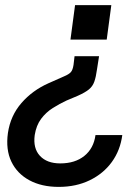

<svg xmlns="http://www.w3.org/2000/svg" viewBox="-20 -573 540 752"><path d="M416 -553 398 -418H256L274 -553ZM368 -353 360 -302Q356 -272 349.5 -253.5Q343 -235 328.5 -223Q314 -211 285 -198L240 -179Q214 -167 187 -150Q160 -133 141 -107.5Q122 -82 116 -44Q109 8 136.5 37.5Q164 67 216 67Q274 67 310.5 37.5Q347 8 354 -44H459Q451 16 418 61.5Q385 107 331.5 133Q278 159 210 159Q143 159 95 133Q47 107 24.5 60Q2 13 11 -52Q21 -120 64 -169.5Q107 -219 170 -247L231 -274Q250 -282 257.5 -290.5Q265 -299 268 -319L272 -353Z"/></svg>

Font: Host Grotesk Medium
Style: Italic
Weight: 500
Italic angle: -8°
Designer: Doğukan Karapınar based on Poppins by Indian Type Foundry, Jonny Pinhorn
Foundry: Element Type
Version: Version 1.001; ttfautohint (v1.8.4.7-5d5b)